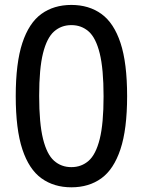

<svg xmlns="http://www.w3.org/2000/svg" viewBox="-20 -770 594 799"><path d="M277 9.5Q204.5 9.5 152.5 -28Q100.5 -65.5 73 -148.8Q45.5 -232 45.5 -370Q45.5 -508 73 -591.2Q100.5 -674.5 152.2 -712Q204 -749.5 277 -749.5Q350 -749.5 402 -712Q454 -674.5 481.5 -591.2Q509 -508 509 -370Q509 -232 481.2 -148.8Q453.5 -65.5 401.8 -28Q350 9.5 277 9.5ZM277 -74.5Q319 -74.5 349 -101Q379 -127.5 395 -191.5Q411 -255.5 411 -369Q411 -483 395 -547.8Q379 -612.5 349 -639Q319 -665.5 277 -665.5Q235 -665.5 205 -639Q175 -612.5 159 -548.5Q143 -484.5 143 -371Q143 -257 159 -192.2Q175 -127.5 205 -101Q235 -74.5 277 -74.5Z"/></svg>

Font: Encode Sans Cnd Md
Style: Regular
Weight: 500
Width: 3
Designer: Multiple Designers
Foundry: Impallari Type
Version: Version 3.002; ttfautohint (v1.8.3) -l 8 -r 50 -G 200 -x 14 